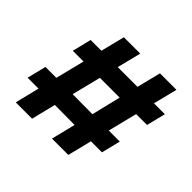

<svg xmlns="http://www.w3.org/2000/svg" viewBox="-152 -779 997 997"><g transform="rotate(45 347.0 -280.0)"><path d="M75 38 108 -96H28L54 -201H134L174 -361H95L121 -466H200L233 -598H353L320 -466H465L498 -598H619L586 -466H666L640 -361H560L520 -200H601L575 -95H494L461 38H341L374 -95L228 -96L195 38ZM254 -201 400 -200 439 -361H294Z"/></g></svg>

Font: Arapey Black
Style: Regular
Weight: 900
Designer: Eduardo Rodriguez Tunni
Foundry: Eduardo Rodriguez Tunni
Version: Version 4.000